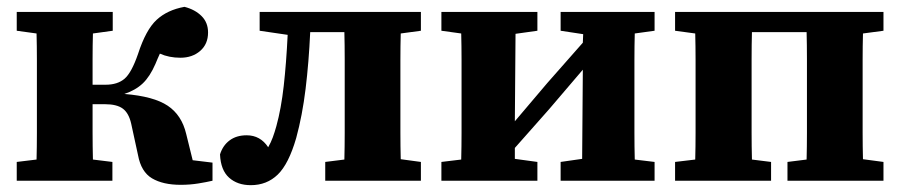

<svg xmlns="http://www.w3.org/2000/svg" viewBox="-20 -529 2635 562"><path d="M384 -75 364 -167Q357 -198 339.5 -211Q322 -224 287 -224H251Q251 -184 251 -142Q251 -100 252 -62L309 -55V0H29V-55L87 -62Q88 -100 88 -140.5Q88 -181 88 -215V-279Q88 -313 88 -353.5Q88 -394 87 -431L29 -439V-494H310V-439L252 -431Q251 -396 251 -356Q251 -316 251 -281H289Q324 -281 344.5 -298.5Q365 -316 384 -371Q407 -442 438.5 -471Q470 -500 520 -509Q551 -501 570 -482Q589 -463 589 -434Q589 -400 566 -380Q543 -360 508 -360Q475 -360 448 -372Q445 -365 441.5 -357.5Q438 -350 435 -342Q419 -305 398 -285Q377 -265 344 -254Q430 -247 471 -219.5Q512 -192 525 -137L544 -60L602 -53V0Q585 4 560.5 8Q536 12 509 12Q457 12 425 -7Q393 -26 384 -75Z M714 13Q675 13 650.5 -9Q626 -31 624 -77Q632 -103 652 -118Q672 -133 702 -133Q742 -133 765 -98Q773 -112 778.5 -127Q784 -142 789 -160Q803 -211 810.5 -277.5Q818 -344 822 -427L740 -439V-494H1212V-439L1153 -431Q1152 -394 1152 -353.5Q1152 -313 1152 -279V-215Q1152 -181 1152 -140.5Q1152 -100 1153 -63L1212 -55V0H932V-55L988 -62Q989 -100 989 -140.5Q989 -181 989 -215V-279Q989 -314 989 -356Q989 -398 988 -435H888Q884 -347 874.5 -269Q865 -191 847 -125Q825 -49 793 -18Q761 13 714 13Z M1621 -439V-494H1896V-439L1838 -431Q1837 -394 1837 -353.5Q1837 -313 1837 -279V-215Q1837 -181 1837 -140.5Q1837 -100 1838 -62L1896 -55V0H1621V-55L1684 -64L1686 -325L1587 -209L1487 -96V-64L1553 -55V0H1272V-55L1330 -62Q1331 -100 1331 -140.5Q1331 -181 1331 -215V-279Q1331 -313 1331 -353.5Q1331 -394 1330 -431L1272 -439V-494H1553V-439L1489 -430L1487 -174L1582 -286L1686 -404L1687 -429Z M1956 0V-55L2015 -62Q2016 -100 2016 -140.5Q2016 -181 2016 -215V-279Q2016 -313 2016 -353.5Q2016 -394 2015 -431L1956 -439V-494H2566V-439L2506 -431Q2505 -394 2505 -353.5Q2505 -313 2505 -279V-215Q2505 -181 2505 -140.5Q2505 -100 2506 -63L2566 -55V0H2285V-55L2341 -62Q2342 -100 2342 -140.5Q2342 -181 2342 -215V-279Q2342 -314 2342 -356Q2342 -398 2341 -435H2181Q2180 -398 2180 -356Q2180 -314 2180 -279V-215Q2180 -181 2180 -140.5Q2180 -100 2181 -62L2237 -55V0Z"/></svg>

Font: Source Serif 4 SmText
Style: Bold
Weight: 700
Designer: Frank Grießhammer
Foundry: Adobe
Version: Version 4.005;hotconv 1.1.0;makeotfexe 2.6.0